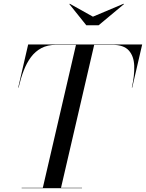

<svg xmlns="http://www.w3.org/2000/svg" viewBox="-20 -982 762 1002"><path d="M203 0 377 -750H472L298 0ZM93 0V-2H408V0ZM75 -525 127 -750H722L670 -525H668Q682.5 -588.5 680.5 -639Q678.5 -689.5 652 -718.8Q625.5 -748 567 -748H272Q228 -748 196 -731Q164 -714 141.5 -683.8Q119 -653.5 103.5 -613Q88 -572.5 77 -525ZM430.5 -850 342 -960.5 344 -962.5 465 -895 625 -962.5 627 -960.5 494.5 -850Z"/></svg>

Font: Bodoni Moda 96pt
Style: Italic
Weight: 400
Italic angle: -13°
Version: Version 2.004